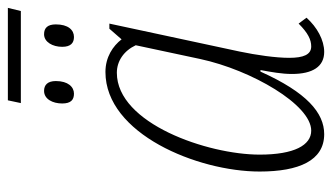

<svg xmlns="http://www.w3.org/2000/svg" viewBox="-198 -636 844 488"><g transform="rotate(-90 224.0 -392.0)"><path d="M206 -761H440L448 -794H213ZM230 -626C247 -626 262 -641 262 -672C262 -693 252 -702 237 -702C216 -702 205 -680 205 -656C205 -634 214 -626 230 -626ZM374 -626C392 -626 406 -641 406 -672C406 -693 397 -702 381 -702C361 -702 349 -680 349 -656C349 -634 359 -626 374 -626ZM127 10C181 10 233 -34 286 -152H290C285 -125 280 -98 280 -72C280 -19 299 10 336 10C366 10 399 -8 423 -35L408 -55C384 -31 367 -23 350 -23C329 -23 321 -43 321 -79C321 -113 328 -162 337 -205L408 -536H395L368 -505C351 -527 323 -546 285 -546C128 -546 32 -312 32 -154C32 -54 60 10 127 10ZM136 -23C99 -23 75 -66 75 -154C75 -286 154 -517 283 -517C313 -517 339 -499 353 -469L318 -305C290 -175 202 -23 136 -23Z"/></g></svg>

Font: Noto Serif Condensed ExtraLight
Style: Italic
Weight: 200
Width: 3
Italic angle: -12°
Designer: Monotype Design Team
Foundry: Monotype Imaging Inc.
Version: Version 2.013